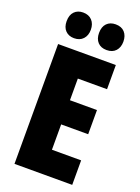

<svg xmlns="http://www.w3.org/2000/svg" viewBox="-171 -1001 785 1075"><g transform="rotate(20 221.5 -464.0)"><path d="M403 0H59V-714H403V-570H229V-441H390V-297H229V-146H403ZM60 -851Q60 -888 79.5 -908Q99 -928 131 -928Q165 -928 184.5 -907Q204 -886 204 -851Q204 -817 184.5 -796Q165 -775 131 -775Q99 -775 79.5 -795Q60 -815 60 -851ZM253 -851Q253 -888 272.5 -908Q292 -928 325 -928Q360 -928 379 -907Q398 -886 398 -851Q398 -817 379 -796Q360 -775 325 -775Q291 -775 272 -795.5Q253 -816 253 -851Z"/></g></svg>

Font: Noto Sans Kannada ExtraCondensed Black
Style: Regular
Weight: 900
Width: 2
Designer: Jelle Bosma - Monotype Design Team
Foundry: Monotype Imaging Inc.
Version: Version 2.005; ttfautohint (v1.8.4.7-5d5b)